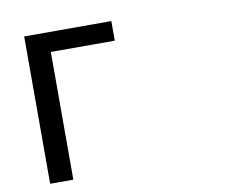

<svg xmlns="http://www.w3.org/2000/svg" viewBox="-80 -819 1159 946"><g transform="rotate(-10 500.0 -346.5)"><path d="M97 -715V22H213V-617H533V-715Z"/></g></svg>

Font: コーポレート・ロゴ ver3 Medium
Style: Regular
Weight: 500
Designer: [KANA_main] LOGOTYPE.JP [Source Han Sans] Ryoko NISHIZUKA 西塚涼子 (kana, bopomofo & ideographs); Paul D. Hunt (Latin, Greek
Version: Version 12.001;FEAKit 1.0